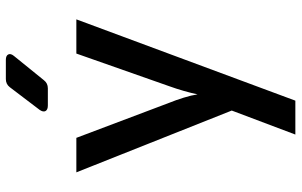

<svg xmlns="http://www.w3.org/2000/svg" viewBox="-202 -622 1005 640"><g transform="rotate(-90 300.0 -302.5)"><path d="M171 180 251 -32 45 -550H160L277 -240Q286 -218 294 -192Q302 -166 305 -146Q309 -166 316.5 -192Q324 -218 332 -240L441 -550H555L284 180ZM268 -645Q254 -645 249.5 -652.5Q245 -660 253 -672L329 -772Q339 -785 356 -785H420Q434 -785 438 -777Q442 -769 433 -758L352 -658Q342 -645 325 -645Z"/></g></svg>

Font: Pitagon Sans Mono SemiBold
Style: Regular
Weight: 600
Monospace: yes
Designer: Travis Tran
Foundry: Pitagon
Version: Version 1.001; ttfautohint (v1.8.4.7-5d5b);gftools[0.9.26]